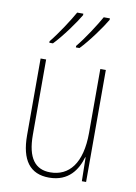

<svg xmlns="http://www.w3.org/2000/svg" viewBox="-87 -823 632 890"><g transform="rotate(10 229.0 -378.0)"><path d="M357 -759V-766H328C307 -728 260 -655 225 -613V-606H242C282 -647 337 -724 357 -759ZM232 -759V-766H203C182 -728 136 -657 100 -613V-606H117C157 -647 212 -724 232 -759ZM380 -527H354V-227C354 -82 296 -15 208 -15C138 -15 99 -62 99 -173V-527H73V-166C73 -49 117 10 207 10C300 10 339 -53 356 -112H358L360 0H380Z"/></g></svg>

Font: Noto Sans Gujarati UI Condensed Thin
Style: Regular
Weight: 100
Width: 3
Designer: Jelle Bosma - Monotype Design Team, Universal Thirst
Foundry: Monotype Imaging Inc.
Version: Version 2.106